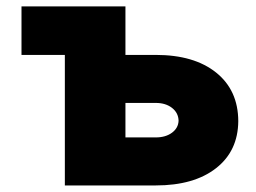

<svg xmlns="http://www.w3.org/2000/svg" viewBox="-20 -565 779 585"><path d="M362.2 -397.7H454.5Q571.4 -397.7 638.5 -343.9Q705.6 -290.1 706 -196Q705.3 -104.8 638.1 -52.4Q571 0 454.5 0H177.6V-397.7H45.5V-545.5H362.2ZM362.2 -251.4V-146.3H454.5Q484.7 -146.3 504.1 -160.7Q523.4 -175.1 524.1 -197.4Q523.4 -221.2 504.1 -236.3Q484.7 -251.4 454.5 -251.4Z"/></svg>

Font: Karasuma Gothic
Style: Black
Weight: 900
Designer: Rasmus Andersson / Ryoko Nishizuka
Foundry: Genbu
Version: Version 1.00